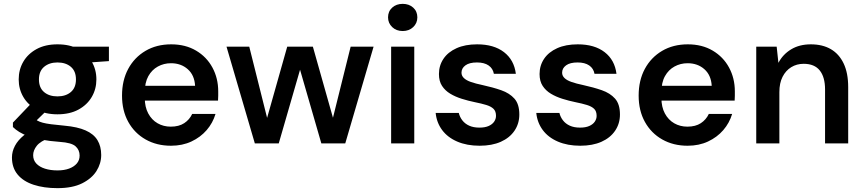

<svg xmlns="http://www.w3.org/2000/svg" viewBox="-20 -744 4479 996"><path d="M278 232Q208 232 154.5 214.5Q101 197 71.5 161.5Q42 126 42 73Q42 42 57.5 12.5Q73 -17 104.5 -42.5Q136 -68 185 -86L238 -29Q190 -12 171 12Q152 36 152 61Q152 87 168.5 104.5Q185 122 213.5 131Q242 140 278 140Q313 140 338.5 130.5Q364 121 378.5 104Q393 87 393 63Q393 34 372 15Q351 -4 290 -8Q236 -12 196.5 -19.5Q157 -27 128.5 -37Q100 -47 80 -59.5Q60 -72 47 -85V-108L152 -218L241 -189L123 -74L154 -131Q164 -124 174.5 -118Q185 -112 201.5 -107.5Q218 -103 245 -99.5Q272 -96 315 -92Q382 -86 424 -67.5Q466 -49 485.5 -17Q505 15 505 60Q505 104 480.5 143Q456 182 406 207Q356 232 278 232ZM278 -151Q215 -151 170 -175.5Q125 -200 101 -241Q77 -282 77 -332Q77 -383 101 -424Q125 -465 170 -489.5Q215 -514 278 -514Q342 -514 387 -489.5Q432 -465 456 -424Q480 -383 480 -332Q480 -282 456 -241Q432 -200 387 -175.5Q342 -151 278 -151ZM278 -244Q321 -244 347.5 -266.5Q374 -289 374 -332Q374 -375 347.5 -397.5Q321 -420 278 -420Q236 -420 209 -397.5Q182 -375 182 -332Q182 -289 208.5 -266.5Q235 -244 278 -244ZM361 -414 338 -502H545V-427Z M867 12Q793 12 735.5 -20.5Q678 -53 645.5 -111.5Q613 -170 613 -248Q613 -327 645 -386.5Q677 -446 734.5 -480Q792 -514 868 -514Q942 -514 997 -481.5Q1052 -449 1082 -393.5Q1112 -338 1112 -270Q1112 -260 1112 -248Q1112 -236 1111 -222H700V-299H992Q989 -354 954 -385Q919 -416 867 -416Q830 -416 799 -399Q768 -382 749.5 -349Q731 -316 731 -265V-236Q731 -189 749 -155.5Q767 -122 797.5 -104.5Q828 -87 866 -87Q908 -87 935.5 -105Q963 -123 977 -153H1098Q1084 -106 1052 -69Q1020 -32 973 -10Q926 12 867 12Z M1302 0 1155 -502H1273L1377 -87L1353 -88L1470 -502H1603L1720 -88H1696L1799 -502H1918L1771 0H1647L1523 -429H1550L1426 0Z M2009 0V-502H2129V0ZM2069 -583Q2036 -583 2014.5 -603.5Q1993 -624 1993 -654Q1993 -685 2014.5 -704.5Q2036 -724 2069 -724Q2102 -724 2123.5 -704.5Q2145 -685 2145 -654Q2145 -624 2123.5 -603.5Q2102 -583 2069 -583Z M2468 12Q2402 12 2352 -9.5Q2302 -31 2273.5 -69.5Q2245 -108 2240 -158H2360Q2365 -137 2378.5 -119.5Q2392 -102 2414 -92Q2436 -82 2467 -82Q2496 -82 2515 -90.5Q2534 -99 2543.5 -113Q2553 -127 2553 -143Q2553 -167 2540 -179.5Q2527 -192 2502.5 -199.5Q2478 -207 2443 -214Q2409 -221 2375.5 -231.5Q2342 -242 2315.5 -258Q2289 -274 2273 -298.5Q2257 -323 2257 -360Q2257 -404 2280.5 -439Q2304 -474 2348.5 -494Q2393 -514 2455 -514Q2542 -514 2594.5 -473.5Q2647 -433 2656 -361H2542Q2537 -389 2514.5 -404.5Q2492 -420 2454 -420Q2415 -420 2394.5 -405Q2374 -390 2374 -367Q2374 -351 2386.5 -339Q2399 -327 2423.5 -318.5Q2448 -310 2482 -303Q2537 -291 2580 -276Q2623 -261 2648.5 -232.5Q2674 -204 2674 -150Q2674 -103 2649 -66Q2624 -29 2578 -8.5Q2532 12 2468 12Z M2990 12Q2924 12 2874 -9.5Q2824 -31 2795.5 -69.5Q2767 -108 2762 -158H2882Q2887 -137 2900.5 -119.5Q2914 -102 2936 -92Q2958 -82 2989 -82Q3018 -82 3037 -90.5Q3056 -99 3065.5 -113Q3075 -127 3075 -143Q3075 -167 3062 -179.5Q3049 -192 3024.5 -199.5Q3000 -207 2965 -214Q2931 -221 2897.5 -231.5Q2864 -242 2837.5 -258Q2811 -274 2795 -298.5Q2779 -323 2779 -360Q2779 -404 2802.5 -439Q2826 -474 2870.5 -494Q2915 -514 2977 -514Q3064 -514 3116.5 -473.5Q3169 -433 3178 -361H3064Q3059 -389 3036.5 -404.5Q3014 -420 2976 -420Q2937 -420 2916.5 -405Q2896 -390 2896 -367Q2896 -351 2908.5 -339Q2921 -327 2945.5 -318.5Q2970 -310 3004 -303Q3059 -291 3102 -276Q3145 -261 3170.5 -232.5Q3196 -204 3196 -150Q3196 -103 3171 -66Q3146 -29 3100 -8.5Q3054 12 2990 12Z M3547 12Q3473 12 3415.5 -20.5Q3358 -53 3325.5 -111.5Q3293 -170 3293 -248Q3293 -327 3325 -386.5Q3357 -446 3414.5 -480Q3472 -514 3548 -514Q3622 -514 3677 -481.5Q3732 -449 3762 -393.5Q3792 -338 3792 -270Q3792 -260 3792 -248Q3792 -236 3791 -222H3380V-299H3672Q3669 -354 3634 -385Q3599 -416 3547 -416Q3510 -416 3479 -399Q3448 -382 3429.5 -349Q3411 -316 3411 -265V-236Q3411 -189 3429 -155.5Q3447 -122 3477.5 -104.5Q3508 -87 3546 -87Q3588 -87 3615.5 -105Q3643 -123 3657 -153H3778Q3764 -106 3732 -69Q3700 -32 3653 -10Q3606 12 3547 12Z M3903 0V-502H4009L4018 -418Q4041 -462 4084 -488Q4127 -514 4186 -514Q4247 -514 4290 -489Q4333 -464 4356.5 -414.5Q4380 -365 4380 -292V0H4260V-280Q4260 -344 4232.5 -378.5Q4205 -413 4149 -413Q4113 -413 4084.5 -395.5Q4056 -378 4039.5 -345.5Q4023 -313 4023 -266V0Z"/></svg>

Font: DM Sans 16pt SemiBold
Style: Regular
Weight: 600
Version: Version 4.004;gftools[0.9.30]